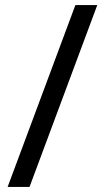

<svg xmlns="http://www.w3.org/2000/svg" viewBox="-20 -734 412 754"><path d="M362 -714 96 0H10L276 -714Z"/></svg>

Font: Noto Sans Lao
Style: Regular
Weight: 400
Designer: Monotype Design Team
Foundry: Monotype Imaging Inc.
Version: Version 2.003; ttfautohint (v1.8.4.7-5d5b)